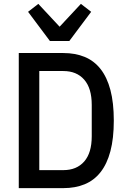

<svg xmlns="http://www.w3.org/2000/svg" viewBox="-20 -972 657 992"><path d="M77 -698H307Q369 -698 417.5 -678Q466 -658 499.5 -615.5Q533 -573 550.5 -507Q568 -441 568 -349Q568 -257 550.5 -191Q533 -125 499.5 -82.5Q466 -40 417.5 -20Q369 0 307 0H77ZM307 -93Q376 -93 415 -137.5Q454 -182 454 -268V-430Q454 -516 415 -560.5Q376 -605 307 -605H183V-93ZM238 -760 125 -911 178 -952 288 -834 398 -952 451 -911 338 -760Z"/></svg>

Font: IBM Plex Sans Condensed Medium
Style: Regular
Weight: 500
Width: 3
Designer: Mike Abbink, Paul van der Laan, Pieter van Rosmalen
Foundry: Bold Monday
Version: Version 1.3